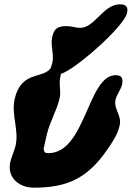

<svg xmlns="http://www.w3.org/2000/svg" viewBox="-20 -815 610 889"><path d="M28 -66C11 6 67 54 137 54C285 54 382 15 475 -120C501 -157 525 -193 534 -234C545 -282 505 -309 515 -354C521 -378 539 -398 545 -423C551 -450 545 -467 516 -467C385 -467 377 -106 204 -106C187 -106 184 -111 182 -127C184 -137 195 -183 197 -193C211 -252 243 -303 256 -360C264 -395 251 -423 259 -457C259 -459 262 -471 262 -473C326 -491 553 -690 568 -754C575 -784 563 -795 535 -795C458 -795 419 -686 351 -686C330 -686 312 -694 289 -694C251 -694 231 -686 222 -645C212 -602 232 -567 222 -523C221 -520 216 -503 215 -500C181 -449 78 -489 48 -357C31 -282 69 -214 52 -140C46 -115 34 -92 28 -66Z"/></svg>

Font: Charger
Style: OversprayIt
Weight: 400
Designer: Jasper
Foundry: Cannot Into Space Fonts
Version: Version 0.980